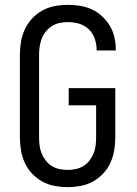

<svg xmlns="http://www.w3.org/2000/svg" viewBox="-20 -763 565 791"><path d="M258 8Q232 8 205 3Q178 -2 154.5 -15Q131 -28 112 -48Q93 -68 82 -92.5Q71 -117 66.5 -143.5Q62 -170 62 -197V-538Q62 -565 66.5 -591.5Q71 -618 82.5 -642.5Q94 -667 112.5 -687Q131 -707 155 -720Q179 -733 206 -738Q233 -743 260 -743Q285 -743 310 -739Q335 -735 358 -724.5Q381 -714 400 -696.5Q419 -679 432 -657.5Q445 -636 451 -611Q457 -586 457 -561V-555H378V-559Q378 -582 370 -604.5Q362 -627 345 -643Q328 -659 305.5 -665.5Q283 -672 260 -672Q243 -672 226 -668.5Q209 -665 194.5 -656Q180 -647 169 -633.5Q158 -620 152 -604Q146 -588 143.5 -571.5Q141 -555 141 -538V-197Q141 -180 143 -163.5Q145 -147 151.5 -131Q158 -115 168.5 -101.5Q179 -88 193.5 -79Q208 -70 225 -66.5Q242 -63 258 -63Q275 -63 292 -66.5Q309 -70 323.5 -79Q338 -88 348.5 -101.5Q359 -115 365.5 -131Q372 -147 374 -163.5Q376 -180 376 -197V-329H263V-400H455V-197Q455 -170 450.5 -143.5Q446 -117 435 -92.5Q424 -68 405 -48Q386 -28 362.5 -15Q339 -2 312 3Q285 8 258 8Z"/></svg>

Font: Iosevka Pride
Style: Regular
Weight: 400
Monospace: yes
Designer: Belleve Invis
Foundry: Belleve Invis
Version: Version 30.3.1; ttfautohint (v1.8.4)